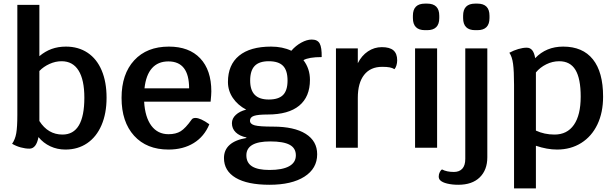

<svg xmlns="http://www.w3.org/2000/svg" viewBox="-20 -818 3391 1063"><path d="M570 -277Q570 -190 542 -125Q514 -60 462.5 -25Q411 10 342 10Q297 10 258.5 -8Q220 -26 193 -59Q181 5 143 5Q120 5 94.5 -2Q69 -9 47 -22Q64 -46 70 -80.5Q76 -115 76 -182V-791H198V-507Q230 -534 266 -547Q302 -560 345 -560Q414 -560 465 -526Q516 -492 543 -428Q570 -364 570 -277ZM447 -277Q447 -376 415 -427.5Q383 -479 321 -479Q287 -479 254 -464Q221 -449 198 -425V-148Q246 -73 326 -73Q447 -73 447 -277Z M1146 -255H778Q783 -169 818 -122Q853 -75 913 -75Q954 -75 980.5 -91.5Q1007 -108 1041 -156Q1047 -165 1062 -165Q1090 -165 1139 -130Q1111 -62 1052.5 -26Q994 10 913 10Q792 10 722.5 -66.5Q653 -143 653 -276Q653 -408 723 -484Q793 -560 915 -560Q1027 -560 1088.5 -495Q1150 -430 1150 -312Q1150 -295 1146 -255ZM1027 -329Q1027 -478 912 -478Q855 -478 821.5 -440.5Q788 -403 780 -329Z M1761 -502Q1690 -502 1660 -485Q1696 -438 1696 -376Q1696 -282 1636.5 -233Q1577 -184 1462 -184Q1408 -184 1386 -176.5Q1364 -169 1364 -150Q1364 -131 1390.5 -124Q1417 -117 1492 -117Q1609 -117 1672.5 -77Q1736 -37 1736 36Q1736 115 1665.5 160Q1595 205 1472 205Q1350 205 1285 166.5Q1220 128 1220 57Q1220 12 1251.5 -16Q1283 -44 1344 -54V-57Q1306 -65 1285 -85.5Q1264 -106 1264 -136Q1264 -162 1285.5 -182Q1307 -202 1343 -211Q1296 -236 1269 -276Q1242 -316 1242 -364Q1242 -459 1303.5 -509.5Q1365 -560 1481 -560Q1544 -560 1593 -537Q1617 -565 1648 -582Q1679 -599 1706 -599Q1738 -599 1750 -577Q1762 -555 1761 -502ZM1572 -372Q1572 -428 1547 -453.5Q1522 -479 1468 -479Q1415 -479 1390 -453Q1365 -427 1365 -372Q1365 -319 1390.5 -293Q1416 -267 1468 -267Q1522 -267 1547 -292Q1572 -317 1572 -372ZM1344 42Q1344 83 1375.5 103Q1407 123 1472 123Q1543 123 1580.5 102.5Q1618 82 1618 42Q1618 2 1583.5 -16.5Q1549 -35 1476 -35Q1344 -35 1344 42Z M2179 -484Q2179 -470 2175 -456.5Q2171 -443 2164 -435Q2153 -442 2137.5 -445Q2122 -448 2096 -448Q2031 -448 1996 -403.5Q1961 -359 1961 -276V0H1840V-550H1961V-468Q1982 -510 2017 -533.5Q2052 -557 2094 -557Q2138 -557 2158.5 -539Q2179 -521 2179 -484Z M2278 -550H2400V0H2278ZM2266 -718V-731Q2266 -798 2333 -798H2345Q2412 -798 2412 -731V-718Q2412 -651 2345 -651H2333Q2266 -651 2266 -718Z M2417 180Q2409 172 2409 159Q2409 146 2415 134.5Q2421 123 2427 120Q2453 134 2493 134Q2523 134 2539.5 116Q2556 98 2556 62V-550H2678V53Q2678 123 2636 164Q2594 205 2517 205Q2484 205 2456.5 198.5Q2429 192 2417 180ZM2544 -718V-731Q2544 -798 2611 -798H2623Q2690 -798 2690 -731V-718Q2690 -651 2623 -651H2611Q2544 -651 2544 -718Z M3319 -283Q3319 -195 3287.5 -129Q3256 -63 3198 -26.5Q3140 10 3064 10Q3009 10 2947 -11V225H2826V-348Q2826 -425 2820.5 -465Q2815 -505 2800 -526Q2824 -539 2849.5 -546.5Q2875 -554 2896 -554Q2915 -554 2926.5 -540Q2938 -526 2943 -496Q3004 -560 3098 -560Q3206 -560 3262.5 -489.5Q3319 -419 3319 -283ZM3195 -283Q3195 -383 3166 -431Q3137 -479 3076 -479Q3039 -479 3004.5 -462Q2970 -445 2947 -417V-95Q2994 -73 3050 -73Q3120 -73 3157.5 -127Q3195 -181 3195 -283Z"/></svg>

Font: Krub SemiBold
Style: Regular
Weight: 600
Version: Version 1.000; ttfautohint (v1.6)